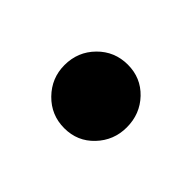

<svg xmlns="http://www.w3.org/2000/svg" viewBox="-47 -227 322 322"><g transform="rotate(-45 114.0 -66.0)"><path d="M113.3 7.8Q82.5 7.8 60.3 -13.2Q38.1 -34.2 38.1 -65.4Q38.1 -96.7 60.3 -118.4Q82.5 -140.1 113.3 -140.1Q145 -140.1 167 -118.4Q189 -96.7 189 -65.4Q189 -34.2 167 -13.2Q145 7.8 113.3 7.8Z"/></g></svg>

Font: Lateef
Style: Bold
Weight: 700
Designer: SIL International
Foundry: SIL International
Version: Version 4.200